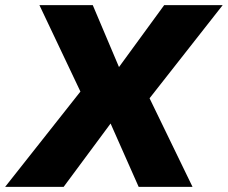

<svg xmlns="http://www.w3.org/2000/svg" viewBox="-65 -725 884 745"><path d="M-45 0 271 -400 273 -315 88 -705H295L400 -457H391L572 -705H799L492 -314L489 -398L682 0H473L360 -255H371L182 0Z"/></svg>

Font: Nunito Sans 8pt Black
Style: Italic
Weight: 900
Italic angle: -9°
Version: Version 3.101;gftools[0.9.27]